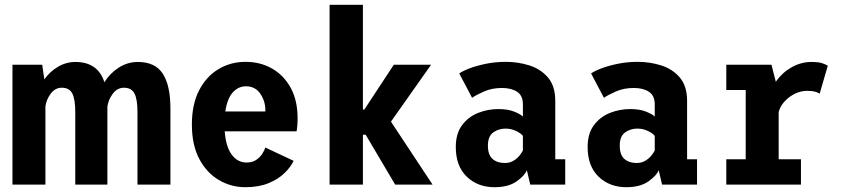

<svg xmlns="http://www.w3.org/2000/svg" viewBox="-20 -770 3515 801"><path d="M32 0V-500H156L165 -439Q188 -471.5 222 -491.5Q256 -511.5 294.5 -511.5Q388.5 -511.5 415.5 -427Q438.5 -464 475.2 -487.8Q512 -511.5 555 -511.5Q627.5 -511.5 659.2 -462.5Q691 -413.5 691 -316.5V0H553.5V-302.5Q553.5 -356.5 540.8 -380.2Q528 -404 497.5 -404Q469 -404 450.5 -379Q432 -354 428 -325V0H294V-302.5Q294 -356.5 281.5 -380.2Q269 -404 238 -404Q210 -404 191.8 -379.5Q173.5 -355 169.5 -326.5V0Z M1003.5 11Q944 11 893 -19Q842 -49 811.2 -107.2Q780.5 -165.5 780.5 -250.5Q780.5 -334.5 810.5 -392.8Q840.5 -451 891.2 -481.5Q942 -512 1004.5 -512Q1066 -512 1115 -484Q1164 -456 1192.8 -403.5Q1221.5 -351 1221.5 -277Q1221.5 -258 1220.2 -244.2Q1219 -230.5 1217.5 -222H917.5Q922.5 -157 947 -124.5Q971.5 -92 1008.5 -92Q1033 -92 1049 -103Q1065 -114 1074.2 -128.5Q1083.5 -143 1087 -154.5L1205 -99Q1193 -73.5 1167 -48Q1141 -22.5 1100.2 -5.8Q1059.5 11 1003.5 11ZM1006 -410Q974.5 -410 951.2 -384.5Q928 -359 920 -305H1087V-310.5Q1087 -348.5 1065.8 -379.2Q1044.5 -410 1006 -410Z M1355 0V-750H1494V-313H1500L1623 -500H1778.5L1611 -262.5L1784.5 0H1628.5L1505.5 -208H1494V0Z M2043 11Q1973 11 1927.2 -33Q1881.5 -77 1881.5 -156.5Q1881.5 -212.5 1907.5 -247.5Q1933.5 -282.5 1974.2 -298.8Q2015 -315 2059 -315Q2099 -315 2126 -304Q2153 -293 2161.5 -283.5V-334.5Q2161.5 -371.5 2137.2 -387.2Q2113 -403 2074 -403Q2032 -403 1998.5 -388Q1965 -373 1949.5 -362L1896 -463.5Q1909.5 -473.5 1939 -484.8Q1968.5 -496 2007.8 -504Q2047 -512 2090.5 -512Q2141.5 -512 2188.8 -497Q2236 -482 2266.2 -446.5Q2296.5 -411 2296.5 -349V-105.5H2338V0H2192L2178 -60Q2169.5 -37.5 2135 -13.2Q2100.5 11 2043 11ZM2086 -90Q2107 -90 2122.8 -99.8Q2138.5 -109.5 2148.2 -122Q2158 -134.5 2161.5 -142.5V-203Q2154.5 -213 2133.8 -223.2Q2113 -233.5 2089 -233.5Q2060 -233.5 2037.8 -217.5Q2015.5 -201.5 2015.5 -162.5Q2015.5 -124 2034.8 -107Q2054 -90 2086 -90Z M2593 11Q2523 11 2477.2 -33Q2431.5 -77 2431.5 -156.5Q2431.5 -212.5 2457.5 -247.5Q2483.5 -282.5 2524.2 -298.8Q2565 -315 2609 -315Q2649 -315 2676 -304Q2703 -293 2711.5 -283.5V-334.5Q2711.5 -371.5 2687.2 -387.2Q2663 -403 2624 -403Q2582 -403 2548.5 -388Q2515 -373 2499.5 -362L2446 -463.5Q2459.5 -473.5 2489 -484.8Q2518.5 -496 2557.8 -504Q2597 -512 2640.5 -512Q2691.5 -512 2738.8 -497Q2786 -482 2816.2 -446.5Q2846.5 -411 2846.5 -349V-105.5H2888V0H2742L2728 -60Q2719.5 -37.5 2685 -13.2Q2650.5 11 2593 11ZM2636 -90Q2657 -90 2672.8 -99.8Q2688.5 -109.5 2698.2 -122Q2708 -134.5 2711.5 -142.5V-203Q2704.5 -213 2683.8 -223.2Q2663 -233.5 2639 -233.5Q2610 -233.5 2587.8 -217.5Q2565.5 -201.5 2565.5 -162.5Q2565.5 -124 2584.8 -107Q2604 -90 2636 -90Z M3010 0V-105.5H3091V-394.5H3010V-500H3198.5L3216.5 -429Q3242.5 -466.5 3282 -489Q3321.5 -511.5 3364.5 -511.5Q3397.5 -511.5 3413.2 -505.2Q3429 -499 3433.5 -496L3399.5 -379Q3396 -382.5 3382.5 -386.8Q3369 -391 3347.5 -391Q3308.5 -391 3273.2 -364.8Q3238 -338.5 3228.5 -302.5V-105.5H3321.5V0Z"/></svg>

Font: Trispace SemiCondensed SemiBold
Style: Regular
Weight: 600
Width: 4
Designer: Tyler Finck
Foundry: Etcetera Type Company
Version: Version 1.210; ttfautohint (v1.8.3)